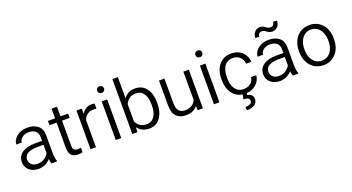

<svg xmlns="http://www.w3.org/2000/svg" viewBox="-58 -1500 4520 2466"><g transform="rotate(-20 2202.0 -266.5)"><path d="M481 0V-6.8C469.7 -33.7 463.4 -77.6 463.4 -113.3V-363.8C463.4 -421.9 445.3 -465.8 409.2 -494.6C372.6 -523.4 326.2 -538.1 269.5 -538.1C228 -538.1 191.9 -530.8 161.1 -515.6C98.6 -485.4 63 -434.6 63 -382.3H137.7C137.7 -408.2 149.9 -430.2 173.8 -449.2C197.8 -467.8 228 -477.1 265.6 -477.1C346.2 -477.1 389.2 -433.6 389.2 -364.7V-314H290.5C216.8 -314 158.7 -299.3 115.7 -269.5C72.8 -239.7 51.3 -197.8 51.3 -143.6C51.3 -57.1 120.6 9.8 226.1 9.8C262.7 9.8 294.9 2.4 322.8 -12.2C350.6 -26.9 373 -44.4 390.1 -64.5C392.1 -40.5 396.5 -15.6 402.8 0ZM235.8 -56.2C200.7 -56.2 173.8 -65.4 154.8 -84.5C135.7 -103 126 -125.5 126 -152.3C126 -222.2 190.4 -259.8 301.8 -259.8H389.2V-147.5C377.9 -123.5 359.4 -102.1 332.5 -84C305.7 -65.4 273.4 -56.2 235.8 -56.2Z M719.2 -528.3V-660.2H645V-528.3H547.9V-469.7H645V-130.4C645 -77.1 656.2 -40.5 679.2 -20.5C701.7 -0.5 729.5 9.8 763.2 9.8C790.5 9.8 814.9 5.4 829.1 1L827.6 -60.5C817.4 -58.6 799.8 -55.2 782.7 -55.2C766.1 -55.2 751.5 -59.6 738.8 -68.8C725.6 -77.6 719.2 -98.1 719.2 -129.9V-469.7H823.2V-528.3Z M1188 -531.7C1181.6 -535.2 1162.1 -538.1 1148.4 -538.1C1084 -538.1 1039.1 -507.3 1011.2 -457L1009.8 -528.3H937.5V0H1011.7V-371.1C1031.2 -427.7 1075.2 -466.3 1145.5 -466.3C1159.7 -466.3 1173.8 -465.3 1187 -462.9Z M1273.9 -674.8C1273.9 -649.9 1290.5 -629.9 1320.3 -629.9C1350.1 -629.9 1367.7 -649.9 1367.7 -674.8C1367.7 -700.7 1350.1 -720.7 1320.3 -720.7C1290.5 -720.7 1273.9 -700.7 1273.9 -674.8ZM1282.2 -528.3V0H1356.9V-528.3Z M1945.8 -269C1945.8 -431.2 1872.1 -538.1 1740.7 -538.1C1669.9 -538.1 1618.7 -510.7 1583.5 -461.9V-750H1508.8V0H1577.6L1581.5 -66.9C1616.7 -18.6 1669.4 9.8 1741.7 9.8C1871.1 9.8 1945.8 -103 1945.8 -258.8ZM1870.6 -258.8C1870.6 -145 1827.1 -54.2 1725.1 -54.2C1688.5 -54.2 1659.2 -63 1636.2 -80.6C1613.3 -97.7 1595.7 -119.1 1583.5 -144.5V-380.9C1594.7 -406.2 1611.8 -428.2 1634.3 -446.8C1656.2 -465.3 1686.5 -474.6 1724.1 -474.6C1759.8 -474.6 1788.1 -465.3 1809.6 -447.3C1852.1 -410.2 1870.6 -345.2 1870.6 -269Z M2473.1 0V-528.3H2398.4V-144C2377.4 -91.3 2332.5 -54.2 2249 -54.2C2190.9 -54.2 2139.6 -84 2139.6 -188V-528.3H2065.4V-189C2065.4 -117.7 2081.5 -66.9 2113.3 -36.1C2145 -5.4 2187 9.8 2238.8 9.8C2314.9 9.8 2366.7 -16.1 2399.9 -59.6L2401.4 0Z M2616.2 -674.8C2616.2 -649.9 2632.8 -629.9 2662.6 -629.9C2692.4 -629.9 2710 -649.9 2710 -674.8C2710 -700.7 2692.4 -720.7 2662.6 -720.7C2632.8 -720.7 2616.2 -700.7 2616.2 -674.8ZM2624.5 -528.3V0H2699.2V-528.3Z M3001 68.8C3057.1 73.2 3083 83.5 3083 118.7C3083 137.7 3073.7 151.4 3055.7 159.7C3037.6 168 3016.6 171.9 2993.2 171.9L2996.6 217.3C3091.8 217.3 3142.6 176.8 3142.6 117.7C3142.6 88.9 3134.8 68.4 3118.7 56.2C3102.5 43.9 3084.5 36.6 3064.9 33.7L3069.8 9.3C3100.6 7.3 3129.4 -0.5 3156.2 -13.7C3217.3 -44.9 3258.3 -100.6 3261.7 -165.5H3190.4C3188 -130.4 3173.8 -103 3147 -83C3120.1 -63 3089.4 -52.7 3054.7 -52.7C3016.1 -52.7 2985.4 -62.5 2962.4 -82C2917 -120.6 2898.9 -185.5 2898.9 -253.9V-274.4C2898.9 -308.1 2903.8 -340.8 2914.1 -371.6C2933.6 -433.1 2978 -476.1 3054.7 -476.1C3092.3 -476.1 3124 -464.4 3149.4 -440.4C3174.3 -416.5 3188 -386.2 3190.4 -348.6H3261.7C3256.8 -460 3172.9 -538.1 3054.7 -538.1C3003.4 -538.1 2960.9 -526.4 2927.2 -502.4C2858.9 -455.1 2824.7 -371.6 2824.7 -274.4V-253.9C2824.7 -157.7 2858.9 -73.2 2927.2 -25.9C2952.1 -8.8 2981.4 2.4 3015.1 7.3Z M3779.3 0V-6.8C3768.1 -33.7 3761.7 -77.6 3761.7 -113.3V-363.8C3761.7 -421.9 3743.7 -465.8 3707.5 -494.6C3670.9 -523.4 3624.5 -538.1 3567.9 -538.1C3526.4 -538.1 3490.2 -530.8 3459.5 -515.6C3397 -485.4 3361.3 -434.6 3361.3 -382.3H3436C3436 -408.2 3448.2 -430.2 3472.2 -449.2C3496.1 -467.8 3526.4 -477.1 3564 -477.1C3644.5 -477.1 3687.5 -433.6 3687.5 -364.7V-314H3588.9C3515.1 -314 3457 -299.3 3414.1 -269.5C3371.1 -239.7 3349.6 -197.8 3349.6 -143.6C3349.6 -57.1 3418.9 9.8 3524.4 9.8C3561 9.8 3593.3 2.4 3621.1 -12.2C3648.9 -26.9 3671.4 -44.4 3688.5 -64.5C3690.4 -40.5 3694.8 -15.6 3701.2 0ZM3534.2 -56.2C3499 -56.2 3472.2 -65.4 3453.1 -84.5C3434.1 -103 3424.3 -125.5 3424.3 -152.3C3424.3 -222.2 3488.8 -259.8 3600.1 -259.8H3687.5V-147.5C3676.3 -123.5 3657.7 -102.1 3630.9 -84C3604 -65.4 3571.8 -56.2 3534.2 -56.2ZM3699.7 -736.8C3699.7 -703.6 3677.2 -679.7 3648.4 -679.7C3630.9 -679.7 3615.7 -684.1 3603.5 -692.4C3590.8 -700.7 3577.6 -709.5 3564.5 -717.8C3551.3 -726.1 3534.7 -730 3515.1 -730C3487.3 -730 3463.4 -719.7 3444.3 -699.2C3424.8 -678.2 3415 -651.4 3415 -617.7L3467.3 -615.2C3467.3 -648.4 3489.7 -671.4 3518.6 -671.4C3574.7 -671.4 3583.5 -621.1 3651.9 -621.1C3679.7 -621.1 3703.6 -631.3 3723.1 -651.9C3742.7 -672.4 3752.4 -699.2 3752.4 -732.9Z M3883.3 -257.3C3883.3 -206.1 3893.1 -160.6 3912.6 -120.6C3951.7 -40 4024.4 9.8 4121.6 9.8C4169.9 9.8 4212.4 -2 4248 -25.4C4319.3 -71.8 4359.4 -155.3 4359.4 -257.3V-271C4359.4 -322.3 4349.6 -367.7 4330.6 -408.2C4291.5 -488.3 4218.3 -538.1 4120.6 -538.1C4072.3 -538.1 4030.8 -526.4 3995.1 -503.4C3924.3 -456.5 3883.3 -373 3883.3 -271ZM3957.5 -271C3957.5 -307.1 3963.9 -340.8 3976.1 -372.1C4001 -434.6 4049.8 -476.1 4120.6 -476.1C4156.2 -476.1 4186.5 -466.8 4210.9 -447.8C4259.8 -409.7 4284.7 -343.3 4284.7 -271V-257.3C4284.7 -220.7 4278.3 -186.5 4266.1 -155.8C4241.2 -93.3 4192.4 -52.7 4121.6 -52.7C4085.9 -52.7 4055.7 -62 4031.2 -81.1C3982.4 -118.2 3957.5 -183.6 3957.5 -257.3Z"/></g></svg>

Font: Vazirmatn Light
Style: Regular
Weight: 300
Designer: Saber Rastikerdar
Foundry: Saber Rastikerdar
Version: Version 33.003